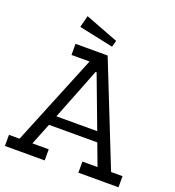

<svg xmlns="http://www.w3.org/2000/svg" viewBox="-145 -926 945 1039"><g transform="rotate(20 327.5 -406.5)"><path d="M424 0V-64H511L464 -189H186L136 -64H230V0H1V-64H62L275 -586H171V-650H356L589 -64H655V0ZM331 -544H325L208 -246H443ZM362 -703 164 -745 181 -813 372 -740Z"/></g></svg>

Font: Zilla Slab Regular
Style: Regular
Weight: 400
Designer: Typotheque.com
Foundry: Typotheque type foundry
Version: Version 1.0; 2017